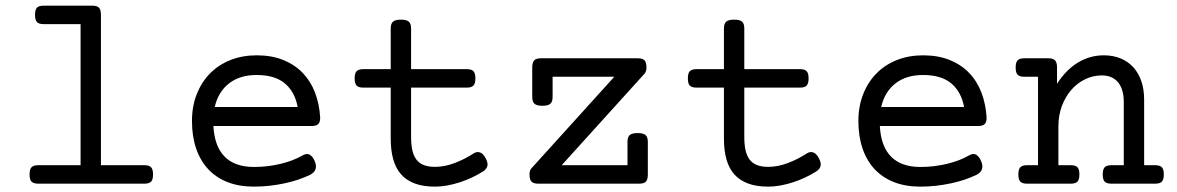

<svg xmlns="http://www.w3.org/2000/svg" viewBox="-20 -661 4237 691"><path d="M270 -574.2H136.7Q120.1 -574.2 113 -581.5Q106 -588.9 106 -607.4Q106 -626 113 -633.3Q120.1 -640.6 136.7 -640.6H312.5Q329.1 -640.6 336.2 -633.3Q343.3 -626 343.3 -607.4V-66.4H500Q516.6 -66.4 523.7 -59.1Q530.8 -51.8 530.8 -33.2Q530.8 -14.6 523.7 -7.3Q516.6 0 500 0H117.2Q100.6 0 93.5 -7.3Q86.4 -14.6 86.4 -33.2Q86.4 -51.8 93.5 -59.1Q100.6 -66.4 117.2 -66.4H270Z M748 -207.5Q752 -133.8 788.8 -96.9Q825.7 -60.1 894 -60.1Q943.4 -60.1 989.7 -71.3Q1036.1 -82.5 1069.8 -102.1Q1085.4 -110.8 1095.9 -103.5Q1106.4 -96.2 1112.8 -80.6Q1119.6 -64.9 1115.7 -52.5Q1111.8 -40 1095.7 -31.7Q1076.7 -22.5 1053.5 -14.6Q1030.3 -6.8 1004.2 -1.2Q978 4.4 950.2 7.6Q922.4 10.7 894 10.7Q840.3 10.7 798.8 -5.6Q757.3 -22 729 -52.5Q700.7 -83 685.8 -126.7Q670.9 -170.4 670.9 -225.6Q670.9 -278.8 688.2 -322.5Q705.6 -366.2 736.3 -397.2Q767.1 -428.2 809.8 -445.1Q852.5 -461.9 903.8 -461.9Q958 -461.9 999.5 -445.1Q1041 -428.2 1069.6 -398.4Q1098.1 -368.7 1113.8 -327.6Q1129.4 -286.6 1132.3 -237.8Q1132.3 -221.2 1125.2 -214.4Q1118.2 -207.5 1101.6 -207.5ZM903.8 -391.1Q842.8 -391.1 804 -360.6Q765.1 -330.1 752.9 -275.9H1051.3Q1041 -331.1 1004.9 -361.1Q968.8 -391.1 903.8 -391.1Z M1386.2 -412.1V-558.6Q1386.2 -575.7 1394.3 -583Q1402.3 -590.3 1422.9 -590.3Q1443.4 -590.3 1451.4 -583Q1459.5 -575.7 1459.5 -558.6V-412.1H1660.2Q1676.8 -412.1 1683.8 -404.8Q1690.9 -397.5 1690.9 -378.9Q1690.9 -360.4 1683.8 -353Q1676.8 -345.7 1660.2 -345.7H1459.5V-168Q1459.5 -141.1 1463.9 -120.8Q1468.3 -100.6 1478.3 -87.2Q1488.3 -73.7 1504.9 -67.1Q1521.5 -60.5 1545.9 -60.5Q1580.1 -60.5 1616.2 -74.2Q1652.3 -87.9 1684.6 -108.9Q1695.8 -116.2 1707.3 -112.5Q1718.8 -108.9 1728 -91.3Q1737.3 -73.7 1733.9 -62.7Q1730.5 -51.8 1718.3 -43.9Q1699.7 -32.2 1678.5 -22.2Q1657.2 -12.2 1634.8 -4.9Q1612.3 2.4 1589.6 6.6Q1566.9 10.7 1545.9 10.7Q1503.4 10.7 1473.1 -0.5Q1442.9 -11.7 1423.6 -33.4Q1404.3 -55.2 1395.3 -87.4Q1386.2 -119.6 1386.2 -161.6V-345.7H1287.1Q1270.5 -345.7 1263.4 -353Q1256.3 -360.4 1256.3 -378.9Q1256.3 -397.5 1263.4 -404.8Q1270.5 -412.1 1287.1 -412.1Z M2238.3 -66.4V-150.4Q2238.3 -167.5 2246.3 -174.8Q2254.4 -182.1 2274.9 -182.1Q2295.4 -182.1 2303.5 -174.8Q2311.5 -167.5 2311.5 -150.4V-33.2Q2311.5 -14.6 2304.4 -7.3Q2297.4 0 2280.8 0H1916.5Q1899.9 0 1892.8 -7.3Q1885.7 -14.6 1885.7 -33.2Q1885.7 -47.9 1892.6 -55.2L2190.9 -384.8H1968.8V-312Q1968.8 -294.9 1960.7 -287.6Q1952.6 -280.3 1932.1 -280.3Q1911.6 -280.3 1903.6 -287.6Q1895.5 -294.9 1895.5 -312V-418Q1895.5 -436.5 1902.6 -443.8Q1909.7 -451.2 1926.3 -451.2H2275.9Q2292.5 -451.2 2299.6 -443.8Q2306.6 -436.5 2306.6 -418Q2306.6 -403.8 2299.3 -395.5L2001.5 -66.4Z M2585.4 -412.1V-558.6Q2585.4 -575.7 2593.5 -583Q2601.6 -590.3 2622.1 -590.3Q2642.6 -590.3 2650.6 -583Q2658.7 -575.7 2658.7 -558.6V-412.1H2859.4Q2876 -412.1 2883.1 -404.8Q2890.1 -397.5 2890.1 -378.9Q2890.1 -360.4 2883.1 -353Q2876 -345.7 2859.4 -345.7H2658.7V-168Q2658.7 -141.1 2663.1 -120.8Q2667.5 -100.6 2677.5 -87.2Q2687.5 -73.7 2704.1 -67.1Q2720.7 -60.5 2745.1 -60.5Q2779.3 -60.5 2815.4 -74.2Q2851.6 -87.9 2883.8 -108.9Q2895 -116.2 2906.5 -112.5Q2918 -108.9 2927.2 -91.3Q2936.5 -73.7 2933.1 -62.7Q2929.7 -51.8 2917.5 -43.9Q2898.9 -32.2 2877.7 -22.2Q2856.4 -12.2 2834 -4.9Q2811.5 2.4 2788.8 6.6Q2766.1 10.7 2745.1 10.7Q2702.6 10.7 2672.4 -0.5Q2642.1 -11.7 2622.8 -33.4Q2603.5 -55.2 2594.5 -87.4Q2585.4 -119.6 2585.4 -161.6V-345.7H2486.3Q2469.7 -345.7 2462.6 -353Q2455.6 -360.4 2455.6 -378.9Q2455.6 -397.5 2462.6 -404.8Q2469.7 -412.1 2486.3 -412.1Z M3146.5 -207.5Q3150.4 -133.8 3187.3 -96.9Q3224.1 -60.1 3292.5 -60.1Q3341.8 -60.1 3388.2 -71.3Q3434.6 -82.5 3468.3 -102.1Q3483.9 -110.8 3494.4 -103.5Q3504.9 -96.2 3511.2 -80.6Q3518.1 -64.9 3514.2 -52.5Q3510.3 -40 3494.1 -31.7Q3475.1 -22.5 3451.9 -14.6Q3428.7 -6.8 3402.6 -1.2Q3376.5 4.4 3348.6 7.6Q3320.8 10.7 3292.5 10.7Q3238.8 10.7 3197.3 -5.6Q3155.8 -22 3127.4 -52.5Q3099.1 -83 3084.2 -126.7Q3069.3 -170.4 3069.3 -225.6Q3069.3 -278.8 3086.7 -322.5Q3104 -366.2 3134.8 -397.2Q3165.5 -428.2 3208.3 -445.1Q3251 -461.9 3302.2 -461.9Q3356.4 -461.9 3397.9 -445.1Q3439.5 -428.2 3468 -398.4Q3496.6 -368.7 3512.2 -327.6Q3527.8 -286.6 3530.8 -237.8Q3530.8 -221.2 3523.7 -214.4Q3516.6 -207.5 3500 -207.5ZM3302.2 -391.1Q3241.2 -391.1 3202.4 -360.6Q3163.6 -330.1 3151.4 -275.9H3449.7Q3439.5 -331.1 3403.3 -361.1Q3367.2 -391.1 3302.2 -391.1Z M3715.8 -384.8H3666Q3649.4 -384.8 3642.3 -392.1Q3635.3 -399.4 3635.3 -418Q3635.3 -436.5 3642.3 -443.8Q3649.4 -451.2 3666 -451.2H3753.4Q3770 -451.2 3777.1 -443.8Q3784.2 -436.5 3784.2 -418V-359.4Q3816.4 -409.7 3859.4 -435.8Q3902.3 -461.9 3952.6 -461.9Q3986.3 -461.9 4013.2 -450.7Q4040 -439.5 4058.8 -418.9Q4077.6 -398.4 4087.6 -368.9Q4097.7 -339.4 4097.7 -302.7V-66.4H4137.7Q4154.3 -66.4 4161.4 -59.1Q4168.5 -51.8 4168.5 -33.2Q4168.5 -14.6 4161.4 -7.3Q4154.3 0 4137.7 0H3979.5Q3962.9 0 3955.8 -7.3Q3948.7 -14.6 3948.7 -33.2Q3948.7 -51.8 3955.8 -59.1Q3962.9 -66.4 3979.5 -66.4H4024.4V-295.4Q4024.4 -316.4 4019.5 -333.7Q4014.6 -351.1 4004.9 -363.5Q3995.1 -376 3980.2 -382.8Q3965.3 -389.6 3945.3 -389.6Q3914.1 -389.6 3885.7 -376Q3857.4 -362.3 3835.9 -337.9Q3814.5 -313.5 3801.8 -279.8Q3789.1 -246.1 3789.1 -206.1V-66.4H3834Q3850.6 -66.4 3857.7 -59.1Q3864.7 -51.8 3864.7 -33.2Q3864.7 -14.6 3857.7 -7.3Q3850.6 0 3834 0H3675.8Q3659.2 0 3652.1 -7.3Q3645 -14.6 3645 -33.2Q3645 -51.8 3652.1 -59.1Q3659.2 -66.4 3675.8 -66.4H3715.8Z"/></svg>

Font: Courier Prime
Style: Regular
Weight: 400
Designer: Alan Dague-Greene
Foundry: Quote-Unquote Apps
Version: Version 1.203